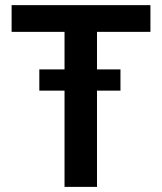

<svg xmlns="http://www.w3.org/2000/svg" viewBox="-20 -731 634 751"><path d="M568.4 -606.4H359.4V-459.5H451.2V-376.5H359.4V0H232.4V-376.5H133.8V-459.5H232.4V-606.4H25.4V-710.9H568.4Z"/></svg>

Font: Robert Sans
Style: Bold
Weight: 700
Designer: Christian Robertson (extended by Adam Twardoch)
Foundry: Google
Version: Version 12.135;April 2, 2019;FontCreator 11.5.0.2425 64-bit;